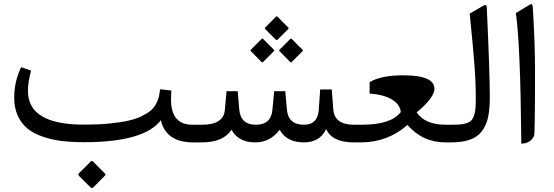

<svg xmlns="http://www.w3.org/2000/svg" viewBox="-20 -709 2756 956"><path d="M442.9 95.2 503.4 155.8Q507.8 160.2 502 166L444.3 224.1Q437 230.5 430.2 223.6L373.5 167Q367.2 160.6 373.5 153.3L431.6 95.2Q437.5 89.8 442.9 95.2ZM398.4 -1Q336.9 -1 287.1 -7.1Q237.3 -13.2 192.1 -28.8Q147 -44.4 116.7 -69.1Q86.4 -93.8 68.6 -132.6Q50.8 -171.4 50.8 -222.2Q50.8 -304.2 85.4 -374.5L134.8 -357.4Q119.1 -301.3 119.1 -255.9Q119.1 -88.4 397.9 -88.4Q468.8 -88.4 525.4 -94Q582 -99.6 620.4 -108.4Q658.7 -117.2 687 -131.3Q715.3 -145.5 731.4 -159.4Q747.6 -173.3 757.6 -192.9Q767.6 -212.4 771.2 -228Q774.9 -243.7 776.9 -264.6L833.5 -258.3Q831.5 -236.3 831.5 -213.4Q831.5 -87.9 938 -87.9H951.2Q962.9 -87.9 962.9 -49.8V-37.6Q962.9 0 951.2 0H941.9Q807.1 0 780.8 -110.4Q697.8 -1 398.4 -1Z M1289.6 -515.6 1344.2 -460.9Q1347.2 -457.5 1344.2 -454.6L1290.5 -400.9Q1286.1 -396.5 1281.7 -400.9L1229.5 -453.6Q1225.1 -457.5 1230 -462.4L1283.2 -515.6Q1286.6 -518.6 1289.6 -515.6ZM1360.8 -626.5 1415 -572.3Q1418.9 -568.4 1415.5 -564.9L1362.3 -511.7Q1357.9 -507.3 1353 -511.7L1300.8 -564Q1296.4 -567.9 1301.3 -572.8L1354.5 -626.5Q1357.9 -629.4 1360.8 -626.5ZM1432.1 -515.6 1486.8 -460.9Q1489.7 -457.5 1486.8 -454.6L1433.1 -400.9Q1428.7 -396.5 1424.3 -400.9L1372.1 -453.6Q1367.7 -457.5 1372.6 -462.4L1425.8 -515.6Q1429.2 -518.6 1432.1 -515.6ZM1493.2 0Q1407.2 0 1372.6 -63Q1325.2 0 1250.5 0Q1167 0 1132.8 -63Q1091.8 0 983.4 0H945.8Q918.9 0 918.9 -37.6V-49.8Q918.9 -87.9 945.8 -87.9H985.8Q1093.3 -87.9 1099.6 -161.6L1107.9 -254.9H1163.6L1171.4 -163.6Q1178.2 -87.9 1253.4 -87.9Q1330.1 -87.9 1336.4 -162.6L1345.2 -254.9H1400.4L1408.7 -162.1Q1415.5 -87.9 1494.1 -87.9Q1562 -87.9 1567.4 -163.6L1574.2 -263.7H1631.8L1639.6 -163.6Q1645.5 -87.9 1742.7 -87.9H1752.4Q1764.2 -87.9 1764.2 -49.8V-37.6Q1764.2 0 1752.4 0H1742.2Q1633.3 0 1604 -66.4Q1572.8 0 1493.2 0Z M1987.8 -334Q2143.1 -334 2143.1 -267.1Q2143.1 -223.1 2054.7 -149.4Q2096.2 -87.9 2200.2 -87.9H2220.7Q2232.4 -87.9 2232.4 -49.8V-37.6Q2232.4 0 2220.7 0H2198.7Q2084 0 2008.8 -86.9Q1911.1 -1 1779.8 0H1747.1Q1720.2 0 1720.2 -37.6V-49.8Q1720.2 -87.9 1747.1 -87.9H1780.8Q1927.7 -87.9 1975.6 -150.9Q1971.7 -189.9 1930.7 -214.1Q1889.6 -238.3 1820.3 -243.2V-299.8Q1877 -334 1987.8 -334Z M2215.3 -87.9H2226.1Q2254.4 -87.9 2272 -89.4Q2289.6 -90.8 2304.7 -96.2Q2319.8 -101.6 2327.4 -109.9Q2335 -118.2 2340.3 -133.8Q2345.7 -149.4 2347.4 -169.2Q2349.1 -189 2349.1 -219.2Q2349.1 -295.4 2342.5 -383.5Q2335.9 -471.7 2318.8 -641.1L2385.7 -680.2Q2402.8 -690.4 2403.8 -671.9Q2418.9 -343.3 2418.9 -225.6Q2418.9 -164.1 2409.7 -123Q2400.4 -82 2377.9 -53.7Q2355.5 -25.4 2317.6 -12.7Q2279.8 0 2223.1 0H2215.3Q2188.5 0 2188.5 -37.6V-49.8Q2188.5 -87.9 2215.3 -87.9Z M2548.3 -644 2619.1 -686.5Q2625.5 -690.4 2628.7 -687Q2631.8 -683.6 2632.8 -672.9Q2644 -495.6 2644 -352.5Q2644 -43.5 2639.2 -32.7Q2621.6 5.4 2575.7 6.3Q2571.3 -493.2 2548.3 -644Z"/></svg>

Font: Sahel FD-WOL
Style: FD-WOL
Weight: 400
Foundry: Saber Rastikerdar (saber.rastikerdar@gmail.com)
Version: Version 2.0.2